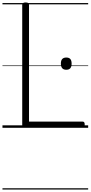

<svg xmlns="http://www.w3.org/2000/svg" viewBox="-20 -1035 734 1555"><path d="M187 0Q160 0 160 -23V-996Q160 -1006 167 -1010.5Q174 -1015 187 -1015Q202 -1015 208.5 -1010.5Q215 -1006 215 -996V-50H650Q658 -50 662 -44.5Q666 -39 666 -25Q666 -11 662 -5.5Q658 0 650 0ZM517 -470Q495 -470 484 -482.5Q473 -495 473 -520Q473 -545 484 -557Q495 -569 517 -569Q539 -569 549.5 -557Q560 -545 560 -520Q560 -495 549.5 -482.5Q539 -470 517 -470ZM0 490H694V500H0ZM0 -20H694V0H0ZM0 -505H694V-500H0ZM0 -1010H694V-1000H0Z"/></svg>

Font: Playwrite PE Guides
Style: Regular
Weight: 400
Designer: Veronika Burian, José Scaglione
Foundry: TypeTogether
Version: Version 1.003